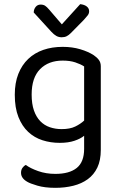

<svg xmlns="http://www.w3.org/2000/svg" viewBox="-20 -700 577 922"><path d="M384 -48Q367 -34 337.5 -24Q308 -14 267 -14Q223 -14 184 -26.5Q145 -39 115.5 -66.5Q86 -94 68.5 -138Q51 -182 51 -245Q51 -302 68 -345Q85 -388 115.5 -417Q146 -446 188 -460.5Q230 -475 281 -475Q327 -475 365.5 -463.5Q404 -452 430 -435Q445 -425 454.5 -412.5Q464 -400 464 -382V20Q464 70 447.5 104.5Q431 139 401.5 160.5Q372 182 332 192Q292 202 246 202Q195 202 159.5 191.5Q124 181 111 173Q81 156 81 130Q81 116 87.5 106.5Q94 97 104 92Q125 108 163 121.5Q201 135 246 135Q313 135 348.5 106.5Q384 78 384 15ZM276 -80Q316 -80 341.5 -92.5Q367 -105 384 -121V-381Q367 -392 341.5 -400.5Q316 -409 281 -409Q213 -409 172.5 -368Q132 -327 132 -246Q132 -201 143 -169.5Q154 -138 173.5 -118Q193 -98 219.5 -89Q246 -80 276 -80ZM277 -583 365 -680Q385 -678 396.5 -669Q408 -660 408 -646Q408 -635 401 -626Q394 -617 383 -605L320 -541Q310 -531 300 -526Q290 -521 276 -521Q262 -521 250.5 -527.5Q239 -534 227 -547L142 -640Q142 -655 151 -666.5Q160 -678 175 -678Q188 -678 196.5 -672.5Q205 -667 216 -654Z"/></svg>

Font: Baloo Da 2
Style: Regular
Weight: 400
Designer: Noopur Datye, Sulekha Rajkumar and Ek Type
Foundry: Ek Type
Version: Version 1.640;hotconv 1.0.111;makeotfexe 2.5.65597; ttfautoh